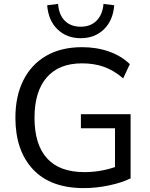

<svg xmlns="http://www.w3.org/2000/svg" viewBox="-20 -956 769 985"><path d="M410 9Q239 9 149 -87.5Q59 -184 59 -352Q59 -463 100 -544.5Q141 -626 217.5 -670Q294 -714 401 -714Q476 -714 539.5 -691.5Q603 -669 646 -627L612 -554Q564 -595 513.5 -613Q463 -631 401 -631Q282 -631 219.5 -558.5Q157 -486 157 -352Q157 -215 221 -144Q285 -73 413 -73Q494 -73 570 -99V-298H395V-370H650V-41Q606 -19 540 -5Q474 9 410 9ZM394 -760Q322 -760 275 -805.5Q228 -851 222 -929L278 -936Q282 -880 312.5 -849.5Q343 -819 394 -819Q444 -819 475 -849.5Q506 -880 511 -936L566 -929Q560 -851 513 -805.5Q466 -760 394 -760Z"/></svg>

Font: Nunito Sans Medium
Style: Regular
Weight: 500
Designer: Vernon Adams
Foundry: Vernon Adams
Version: Version 3.101; ttfautohint (v1.8.4.7-5d5b);gftools[0.9.27]